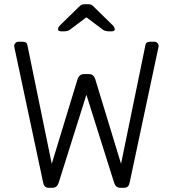

<svg xmlns="http://www.w3.org/2000/svg" viewBox="-20 -900 828 920"><path d="M215 0Q203 0 196.5 -5.5Q190 -11 187 -24L50 -668Q49 -672 48.5 -675.5Q48 -679 48 -680Q48 -688 54 -694Q60 -700 68 -700H89Q108 -700 111 -685L228 -115L352 -522Q355 -531 362.5 -538Q370 -545 383 -545H405Q419 -545 426 -538Q433 -531 436 -522L560 -115L677 -685Q680 -700 699 -700H720Q728 -700 734 -694Q740 -688 740 -680Q740 -679 739.5 -675.5Q739 -672 738 -668L601 -24Q598 -11 591.5 -5.5Q585 0 573 0H558Q546 0 538.5 -6Q531 -12 527 -24L394 -446L261 -24Q257 -12 249.5 -6Q242 0 230 0ZM272 -750Q258 -750 258 -761Q258 -769 270 -781L357 -866Q368 -877 375 -878.5Q382 -880 389 -880H399Q407 -880 414 -878.5Q421 -877 431 -866L518 -781Q530 -769 530 -761Q530 -750 516 -750H499Q493 -750 485.5 -752Q478 -754 474 -757L394 -817L314 -757Q310 -754 302.5 -752Q295 -750 289 -750Z"/></svg>

Font: Rubik Light
Style: Regular
Weight: 300
Designer: Hubert and Fischer
Foundry: Hubert and Fischer
Version: Version 2.300;gftools[0.9.30]